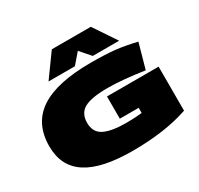

<svg xmlns="http://www.w3.org/2000/svg" viewBox="-192 -1175 1470 1420"><g transform="rotate(-30 543.0 -465.0)"><path d="M36 -327Q36 -521 178 -615.5Q320 -710 610 -710Q672 -710 721 -708Q770 -706 813 -701.5Q856 -697 899.5 -689Q943 -681 994 -669L935 -458Q842 -472 764 -479Q686 -486 625 -486Q484 -486 424.5 -452Q365 -418 365 -338Q365 -257 428 -225Q491 -193 619 -193Q657 -193 691.5 -195Q726 -197 751 -200V-244H590V-434H1031V-58Q833 10 555 10Q293 10 164.5 -73Q36 -156 36 -327ZM271 -746 411 -940H744L874 -746H649L572 -834L496 -746Z"/></g></svg>

Font: Georama ExtraExtended Black
Style: Regular
Weight: 900
Width: 8
Designer: Jean-Baptiste Levee
Foundry: Production Type
Version: Version 1.000